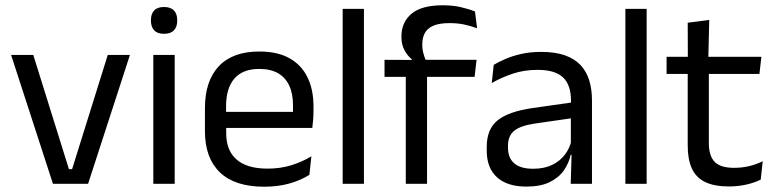

<svg xmlns="http://www.w3.org/2000/svg" viewBox="-20 -696 2932 727"><path d="M253 -55.5 388 -488H472L313.5 0H180.5L22 -488H106L241 -55.5Z M560.5 0V-488H641.5V0ZM601 -568Q576 -568 563.8 -581.2Q551.5 -594.5 551.5 -617.5V-620Q551.5 -643.5 563.8 -656.5Q576 -669.5 601 -669.5Q626 -669.5 638.5 -656.5Q651 -643.5 651 -620V-617.5Q651 -594 638.5 -581Q626 -568 601 -568Z M980.5 11Q869 11 812.5 -43.5Q756 -98 756 -199.5V-286.5Q756 -389.5 808.5 -445.2Q861 -501 962 -501Q1030 -501 1075.5 -475.8Q1121 -450.5 1144 -404Q1167 -357.5 1167 -293V-275Q1167 -259 1165.8 -243Q1164.5 -227 1162.5 -211.5H1088Q1089 -235.5 1089.2 -257Q1089.5 -278.5 1089.5 -296.5Q1089.5 -341 1075.2 -371.8Q1061 -402.5 1032.8 -418.8Q1004.5 -435 962 -435Q899 -435 867.5 -398.5Q836 -362 836 -294V-247.5L836.5 -237.5V-191Q836.5 -160.5 845.5 -136Q854.5 -111.5 873.8 -93.8Q893 -76 922.8 -66.8Q952.5 -57.5 993.5 -57.5Q1041 -57.5 1082 -70Q1123 -82.5 1159 -104L1151.5 -34Q1119 -13.5 1076 -1.2Q1033 11 980.5 11ZM798.5 -211.5V-272.5H1145.5V-211.5Z M1277.5 0V-662.5H1358V0Z M1656.5 -676Q1694 -676 1723.8 -669.2Q1753.5 -662.5 1778.5 -652.5L1786.5 -589Q1762 -598 1737.2 -603.2Q1712.5 -608.5 1681.5 -608.5Q1644 -608.5 1621.2 -598.8Q1598.5 -589 1588.8 -571.2Q1579 -553.5 1579 -528.5V-526Q1579 -508.5 1583.5 -492.8Q1588 -477 1593.5 -464L1539 -462V-472Q1523.5 -484 1511.8 -505.5Q1500 -527 1500 -555.5V-558Q1500 -611.5 1538 -643.8Q1576 -676 1656.5 -676ZM1516.5 0V-444.5H1597V0ZM1436 -405V-469.5L1547.5 -469L1580.5 -469.5H1784.5L1777 -405Z M2141 0 2144.5 -118.5 2141.5 -131V-286.5L2142 -315Q2142 -374.5 2111.8 -403Q2081.5 -431.5 2016 -431.5Q1963.5 -431.5 1919.8 -416.5Q1876 -401.5 1842 -381.5L1849.5 -450.5Q1868.5 -462 1894.8 -473.2Q1921 -484.5 1954.8 -492Q1988.5 -499.5 2029 -499.5Q2081.5 -499.5 2118.2 -486.8Q2155 -474 2177.8 -450Q2200.5 -426 2211 -392Q2221.5 -358 2221.5 -316V0ZM1973 10.5Q1900.5 10.5 1861.8 -24.8Q1823 -60 1823 -125.5V-140Q1823 -207.5 1864.8 -240.8Q1906.5 -274 1997.5 -287L2152 -309L2156.5 -250L2007.5 -228.5Q1951.5 -220.5 1927.5 -201.2Q1903.5 -182 1903.5 -144.5V-136.5Q1903.5 -98 1927.2 -77.5Q1951 -57 1998.5 -57Q2040.5 -57 2070.5 -71.5Q2100.5 -86 2119 -110.5Q2137.5 -135 2144 -165L2156.5 -110H2141Q2134 -78 2114.8 -50.5Q2095.5 -23 2061 -6.2Q2026.5 10.5 1973 10.5Z M2348 0V-662.5H2428.5V0Z M2740.5 10Q2684 10 2649.5 -7Q2615 -24 2599.5 -58.5Q2584 -93 2584 -144.5V-452.5H2664V-154Q2664 -106 2686 -83.2Q2708 -60.5 2760 -60.5Q2789.5 -60.5 2816.8 -67Q2844 -73.5 2868 -85.5L2860.5 -16Q2837 -4 2805.5 3Q2774 10 2740.5 10ZM2504 -416V-481H2863L2855.5 -416ZM2584.5 -473 2584 -610 2665.5 -620.5 2662 -473Z"/></svg>

Font: Anek Latin
Style: Regular
Weight: 400
Designer: Yesha Goshar
Foundry: Ek Type
Version: Version 1.003